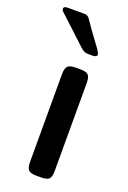

<svg xmlns="http://www.w3.org/2000/svg" viewBox="-169 -740 525 788"><g transform="rotate(20 93.0 -346.0)"><path d="M-33.2 -681.2Q-33.2 -692.4 -15.1 -691.9H53.2Q57.1 -691.9 59.6 -691.9Q62 -691.9 64.5 -690.9Q66.9 -689.9 68.4 -689.5Q69.8 -689 72 -687.5Q74.2 -686 75.7 -685.1Q77.1 -684.1 79.1 -681.2Q81.1 -678.2 82 -676.5Q83 -674.8 85.9 -670.9Q88.9 -667 90.8 -664.1Q99.6 -650.9 109.4 -637.5Q119.1 -624 125.5 -615.5Q131.8 -606.9 137.9 -598.4Q144 -589.8 147.9 -585Q151.9 -580.1 155.5 -574.5Q159.2 -568.8 160.6 -565.9Q162.1 -563 163.6 -560.5Q165 -558.1 165.5 -556.6Q166 -555.2 166 -553.2Q166 -542 146 -542H124Q109.9 -542 92.8 -558.1Q-27.3 -668.9 -30.8 -672.9Q-33.2 -677.2 -33.2 -681.2ZM55.2 -44.9V-426.8Q55.2 -453.6 64.7 -462.9Q74.2 -472.2 100.1 -472.2H119.1Q146 -472.2 154.5 -462.6Q163.1 -453.1 163.1 -428.2V-43.9Q163.1 -18.1 154.1 -9Q145 0 119.1 0H100.1Q73.2 0 64.2 -9.5Q55.2 -19 55.2 -44.9Z"/></g></svg>

Font: CMU Sans Serif Demi Condensed
Style: DemiCondensed
Weight: 600
Width: 3
Version: Version 0.7.0